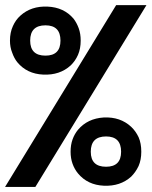

<svg xmlns="http://www.w3.org/2000/svg" viewBox="-20 -741 601 761"><path d="M0 0Q146.5 -240.2 440.4 -720.7Q480.5 -720.7 560.5 -720.7Q413.1 -480.5 120.1 0Q80.1 0 0 0ZM299.8 -580.1Q299.8 -607.4 292 -628.9Q284.2 -650.4 271.5 -667Q233.4 -711.9 168.9 -714.8Q103.5 -717.8 60.5 -678.7Q42 -662.1 31.2 -637.7Q19.5 -612.3 19.5 -580.1Q19.5 -553.7 28.3 -532.2Q36.1 -509.8 48.8 -494.1Q86.9 -448.2 151.4 -445.3Q216.8 -442.4 259.8 -481.4Q278.3 -499 289.1 -523.4Q299.8 -547.9 299.8 -580.1ZM160.2 -640.6Q219.7 -640.6 219.7 -580.1Q219.7 -520.5 160.2 -520.5Q99.6 -520.5 99.6 -580.1Q99.6 -640.6 160.2 -640.6ZM540 -139.6Q540 -172.9 529.3 -197.3Q517.6 -221.7 500 -238.3Q457 -278.3 391.6 -275.4Q327.1 -271.5 289.1 -226.6Q275.4 -210 267.6 -188.5Q259.8 -167 259.8 -139.6Q259.8 -113.3 267.6 -91.8Q275.4 -70.3 289.1 -53.7Q327.1 -7.8 391.6 -4.9Q457 -2 500 -41Q517.6 -58.6 529.3 -83Q540 -107.4 540 -139.6ZM400.4 -200.2Q460 -200.2 460 -139.6Q460 -80.1 400.4 -80.1Q339.8 -80.1 339.8 -139.6Q339.8 -200.2 400.4 -200.2Z"/></svg>

Font: Encounter VC
Style: Regular
Weight: 400
Designer: Silver Alicorn
Version: Version 1.0